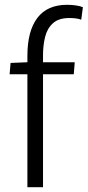

<svg xmlns="http://www.w3.org/2000/svg" viewBox="-20 -779 365 799"><path d="M94 -470H20L24 -517L94 -520V-546Q94 -650 135.5 -704.5Q177 -759 259 -759Q278 -759 295.5 -756.5Q313 -754 325 -749L318 -697Q308 -701 295 -702.5Q282 -704 268 -704Q224 -704 200 -682Q176 -660 167.5 -624.5Q159 -589 159 -549V-520H291L287 -470H159V0H94Z"/></svg>

Font: Murecho Thin Light
Style: Regular
Weight: 300
Version: Version 1.010